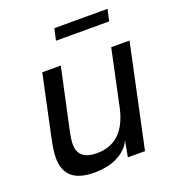

<svg xmlns="http://www.w3.org/2000/svg" viewBox="-130 -800 829 916"><g transform="rotate(-20 284.0 -342.5)"><path d="M193 14Q44 14 44 -114Q44 -151 57 -211L123 -521H217L150 -210Q142 -173 142 -148Q142 -69 237 -69Q375 -69 412 -234L473 -521H566L455 0H368L383 -82Q373 -59 356 -42Q299 14 193 14ZM236 -640 249 -699H519L506 -640Z"/></g></svg>

Font: Nacelle
Style: Italic
Weight: 400
Italic angle: -12°
Designer: Sora Sagano
Foundry: Sora Sagano
Version: Version 1.000;FEAKit 1.0